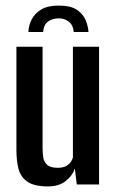

<svg xmlns="http://www.w3.org/2000/svg" viewBox="-20 -663 420 690"><path d="M191 -643Q235 -643 257.5 -627Q280 -611 288.5 -589Q297 -567 298 -548H245Q243 -573 227.5 -585Q212 -597 191 -597Q168 -597 152.5 -585.5Q137 -574 135 -548H82Q83 -572 94 -593.5Q105 -615 128.5 -629Q152 -643 191 -643ZM153 7Q103 7 78.5 -10Q54 -27 46.5 -56.5Q39 -86 39 -124V-495H133V-131Q133 -113 135.5 -97Q138 -81 149.5 -70.5Q161 -60 187 -60Q206 -60 217 -66Q228 -72 234 -80.5Q240 -89 242 -97V-495H336V0H256L249 -57Q240 -31 215.5 -12Q191 7 153 7Z"/></svg>

Font: Alumni Sans SemiBold
Style: Regular
Weight: 600
Designer: Robert E. Leuschke
Foundry: Robert E. Leuschke
Version: Version 1.018